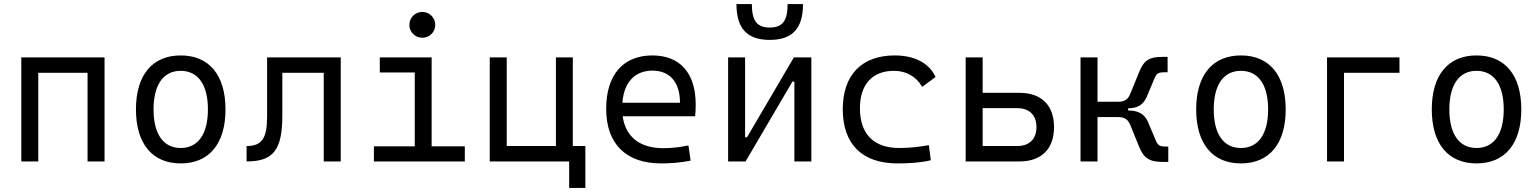

<svg xmlns="http://www.w3.org/2000/svg" viewBox="-20 -803 7657 955"><path d="M415.5 0H500V-517.6H85.9V0H170.4V-440.9H415.5Z M878.9 9.8C1020 9.8 1101.6 -87.9 1101.6 -258.8C1101.6 -429.7 1020 -527.3 878.9 -527.3C737.8 -527.3 656.2 -429.7 656.2 -258.8C656.2 -87.9 737.8 9.8 878.9 9.8ZM878.9 -66.9C792.5 -66.9 743.7 -136.2 743.7 -258.8C743.7 -381.3 792.5 -450.7 878.9 -450.7C965.3 -450.7 1014.2 -381.3 1014.2 -258.8C1014.2 -136.2 965.3 -66.9 878.9 -66.9Z M1206.5 0C1339.4 0 1384.3 -57.1 1384.3 -228.5V-440.9H1590.3V0H1674.8V-517.6H1308.6V-225.1C1308.6 -114.3 1282.7 -76.7 1206.5 -76.7Z M1839.8 0H2292V-75.2H2127V-517.6H1869.1V-442.4H2043V-75.2H1839.8ZM2080.6 -615.2C2116.2 -615.2 2145 -643.6 2145 -679.2C2145 -714.8 2116.2 -743.7 2080.6 -743.7C2044.9 -743.7 2016.1 -714.8 2016.1 -679.2C2016.1 -643.6 2044.9 -615.2 2080.6 -615.2Z M2416 0H2811V131.8H2891.6V-76.7H2829.1V-517.6H2745.1V-76.7H2500.5V-517.6H2416Z M3267.6 9.8C3310.5 9.8 3361.8 6.8 3415 -3.9L3404.3 -79.6C3362.8 -70.8 3320.3 -65.9 3279.3 -65.9C3163.1 -65.9 3091.8 -121.6 3077.1 -224.6H3437.5C3439.5 -241.7 3440.4 -261.2 3440.4 -283.2C3440.4 -440.4 3361.8 -527.3 3224.6 -527.3C3078.6 -527.3 2995.1 -429.7 2995.1 -261.7C2995.1 -87.4 3093.8 9.8 3267.6 9.8ZM3075.7 -292C3083.5 -394 3137.7 -451.7 3225.6 -451.7C3311.5 -451.7 3362.3 -394 3362.3 -292Z M3601.6 0H3688.5L3921.4 -397H3931.2V0H4015.6V-517.6H3928.7L3695.8 -120.6H3686V-517.6H3601.6ZM3808.6 -604.5C3921.9 -604.5 3974.1 -662.1 3974.1 -782.7H3897.5C3897.5 -702.6 3874.5 -666 3808.6 -666C3743.7 -666 3719.7 -701.2 3719.7 -782.7H3643.1C3643.1 -663.1 3694.8 -604.5 3808.6 -604.5Z M4444.3 9.8C4498.5 9.8 4556.2 6.8 4609.9 -5.9L4600.1 -81.1C4552.7 -72.3 4502.9 -66.9 4452.6 -66.9C4326.2 -66.9 4257.3 -135.7 4257.3 -264.6C4257.3 -383.3 4319.3 -450.7 4426.8 -450.7C4484.9 -450.7 4535.6 -424.8 4566.9 -371.1L4633.3 -419.9C4603 -488.3 4529.3 -527.3 4430.7 -527.3C4264.6 -527.3 4171.9 -428.7 4171.9 -259.8C4171.9 -85 4269 9.8 4444.3 9.8Z M4783.2 0H5050.8C5160.2 0 5222.7 -62 5222.7 -170.9C5222.7 -279.3 5160.2 -341.3 5050.8 -341.3H4867.7V-517.6H4783.2ZM4867.7 -76.7V-265.1H5038.6C5100.1 -265.1 5135.3 -230.5 5135.3 -170.9C5135.3 -110.8 5100.1 -76.7 5038.6 -76.7Z M5354.5 0H5439V-220.7H5540C5577.1 -220.7 5591.3 -207.5 5603 -178.7L5645.5 -74.2C5669.9 -13.7 5699.7 2.4 5765.1 2.4H5791V-74.2H5773.9C5751 -74.2 5739.3 -80.1 5730.5 -100.6L5689.9 -196.8C5673.8 -234.9 5641.6 -253.4 5594.2 -253.4H5591.3V-264.2C5638.7 -264.2 5667 -282.7 5683.6 -320.8L5724.1 -417C5732.4 -437.5 5744.1 -443.4 5767.6 -443.4H5787.6V-520H5761.7C5696.8 -520 5669.9 -503.9 5645.5 -443.4L5603 -338.9C5591.3 -310.1 5577.1 -296.9 5540 -296.9H5439V-517.6H5354.5Z M6152.3 9.8C6293.5 9.8 6375 -87.9 6375 -258.8C6375 -429.7 6293.5 -527.3 6152.3 -527.3C6011.2 -527.3 5929.7 -429.7 5929.7 -258.8C5929.7 -87.9 6011.2 9.8 6152.3 9.8ZM6152.3 -66.9C6065.9 -66.9 6017.1 -136.2 6017.1 -258.8C6017.1 -381.3 6065.9 -450.7 6152.3 -450.7C6238.8 -450.7 6287.6 -381.3 6287.6 -258.8C6287.6 -136.2 6238.8 -66.9 6152.3 -66.9Z M6580.6 0H6665V-440.9H6940.9V-517.6H6580.6Z M7324.2 9.8C7465.3 9.8 7546.9 -87.9 7546.9 -258.8C7546.9 -429.7 7465.3 -527.3 7324.2 -527.3C7183.1 -527.3 7101.6 -429.7 7101.6 -258.8C7101.6 -87.9 7183.1 9.8 7324.2 9.8ZM7324.2 -66.9C7237.8 -66.9 7189 -136.2 7189 -258.8C7189 -381.3 7237.8 -450.7 7324.2 -450.7C7410.6 -450.7 7459.5 -381.3 7459.5 -258.8C7459.5 -136.2 7410.6 -66.9 7324.2 -66.9Z"/></svg>

Font: Cascadia Mono PL SemiLight
Style: Regular
Weight: 350
Monospace: yes
Designer: Aaron Bell
Foundry: Saja Typeworks
Version: Version 2404.023